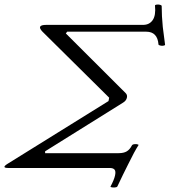

<svg xmlns="http://www.w3.org/2000/svg" viewBox="-32 -748 755 855"><path d="M460 83Q476.1 52.7 480.2 33.9Q484.4 15.1 478.3 7.6Q472.2 0 456.1 0H4.9Q-27.3 0 1 -18.1L451.2 -297.9L454.1 -313L157.2 -606.9Q142.6 -622.1 147 -629.6Q151.4 -637.2 173.8 -637.2H605Q633.3 -637.2 647.9 -658.4Q662.6 -679.7 658.2 -723.1Q658.2 -726.6 665.5 -727.5Q672.9 -728.5 680.2 -726.8Q687.5 -725.1 688 -721.2Q688 -676.8 692.9 -627.9Q693.4 -625 703.1 -548.8Q703.6 -546.9 700.2 -545.9Q689.9 -542 678.2 -546.4Q673.8 -547.4 673.8 -549.8Q669.4 -606.9 619.1 -606.9H267.1L261.2 -599.1L526.9 -334Q536.1 -325.7 533 -312.5Q529.8 -299.3 516.1 -291L168.9 -74.2V-65.9H496.1Q519 -65.9 532.5 -74Q545.9 -82 555.2 -100.1Q558.6 -107.4 576.7 -106Q585.4 -104.5 585 -102.1Q566.4 -73.2 540 -19Q514.6 31.2 491.2 81.1Q490.2 87.4 470.7 86.9Q459.5 85.9 460 83Z"/></svg>

Font: Junicode SmCond Light
Style: Italic
Weight: 300
Width: 4
Italic angle: -11°
Designer: Peter S. Baker
Version: Version 2.206